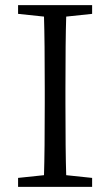

<svg xmlns="http://www.w3.org/2000/svg" viewBox="-20 -732 432 752"><path d="M50.8 0V-35.2L152.3 -45.9Q155.3 -138.7 155.3 -329.1V-382.8Q155.3 -573.2 152.3 -667L50.8 -677.7V-711.9H340.8V-677.7L239.3 -667Q236.3 -574.2 236.3 -382.8V-329.1Q236.3 -139.6 239.3 -45.9L340.8 -35.2V0Z"/></svg>

Font: Bpmf GenYo Min R
Style: R
Weight: 400
Foundry: But Ko
Version: Version 1.320